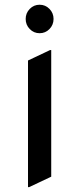

<svg xmlns="http://www.w3.org/2000/svg" viewBox="-20 -767 333 807"><path d="M105 -645Q87.9 -662.6 87.9 -687.3Q87.9 -711.9 105 -729.5Q122.1 -747.1 146.5 -747.1Q170.9 -747.1 188 -729.5Q205.1 -711.9 205.1 -687.3Q205.1 -662.6 188 -645Q170.9 -627.4 146.5 -627.4Q122.1 -627.4 105 -645ZM97.7 19.5V-512.7L190.4 -556.6H195.3V-24.4L102.5 19.5Z"/></svg>

Font: Nova Flat
Style: Book
Weight: 400
Version: Version 2.000